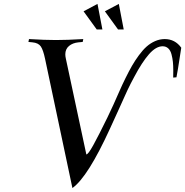

<svg xmlns="http://www.w3.org/2000/svg" viewBox="-20 -931 941 976"><path d="M348.1 24.9 209 -632.3Q199.7 -676.8 187.5 -694.8Q175.3 -712.9 145 -715.8L124.5 -717.8L127.4 -732.4Q208.5 -727.5 264.2 -727.5Q320.8 -727.5 403.3 -732.4L400.4 -717.8L378.9 -715.8Q349.6 -712.9 330.8 -697.3Q312 -681.6 312 -654.8Q312 -644.5 314.9 -632.3L418.9 -146Q428.2 -146 454.1 -192.9Q480 -239.7 525.9 -333.5Q539.1 -359.9 556.6 -398.9Q574.2 -438 587.2 -467.8Q600.1 -497.6 617.9 -533.7Q635.7 -569.8 651.1 -596.7Q666.5 -623.5 686.3 -650.4Q706.1 -677.2 725.3 -694.3Q744.6 -711.4 768.3 -721.9Q792 -732.4 817.4 -732.4Q869.6 -732.4 901.4 -688.5Q899.4 -678.2 892.1 -628.7Q884.8 -579.1 877 -538.1L860.4 -536.6Q860.4 -542 860.6 -553.7Q860.8 -565.4 860.8 -572.3Q860.8 -597.2 858.9 -616.2Q856.9 -635.3 851.8 -654.8Q846.7 -674.3 835.2 -685.1Q823.7 -695.8 806.6 -695.8Q772.9 -695.8 737.3 -655.3Q701.7 -614.7 662.1 -539.6Q648.9 -514.2 643.8 -504.9Q638.7 -495.6 628.9 -474.6Q619.1 -453.6 613.3 -440.4Q607.4 -427.2 585 -377.7Q562.5 -328.1 539.6 -278.3Q426.8 -31.2 348.1 24.9ZM500.5 -781.2H471.7L404.8 -873.5L475.6 -911.1ZM608.9 -781.2H580.1L513.2 -873.5L584 -911.1Z"/></svg>

Font: Flanker
Style: Italic
Weight: 400
Italic angle: -12°
Designer: Flanker
Version: Version 2.027